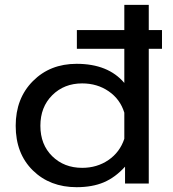

<svg xmlns="http://www.w3.org/2000/svg" viewBox="-20 -759 715 794"><path d="M296.9 15.1Q186.5 15.1 115.7 -54.4Q44.9 -124 44.9 -238.8Q44.9 -352.1 116 -423.6Q187 -495.1 296.9 -495.1Q427.2 -495.1 494.1 -416V-557.1H297.9V-634.8H494.1V-738.8H595.2V-634.8H649.9V-557.1H595.2V0H497.1V-69.8Q457 -25.4 409.4 -5.1Q361.8 15.1 296.9 15.1ZM319.8 -64.9Q381.3 -64.9 428.5 -97.2Q475.6 -129.4 494.1 -185.1V-293Q477.1 -348.6 429.7 -381.3Q382.3 -414.1 319.8 -414.1Q245.1 -414.1 196 -365.2Q147 -316.4 147 -238.8Q147 -161.1 196 -113Q245.1 -64.9 319.8 -64.9Z"/></svg>

Font: Prompt
Style: Regular
Weight: 400
Designer: Katatrad Team
Foundry: CadsonDemak
Version: Version 1.000;PS 001.000;hotconv 1.0.88;makeotf.lib2.5.64775